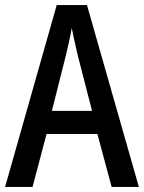

<svg xmlns="http://www.w3.org/2000/svg" viewBox="-20 -828 566 755"><path d="M419 -93H526L322 -808H203L0 -93H108L163 -301H363ZM286 -609 342 -392H184L239 -610C246 -640 257 -685 262 -718C268 -687 278 -644 286 -609Z"/></svg>

Font: Noto Sans Kannada UI Condensed Medium
Style: Regular
Weight: 500
Width: 3
Designer: Jelle Bosma - Monotype Design Team
Foundry: Monotype Imaging Inc.
Version: Version 2.005